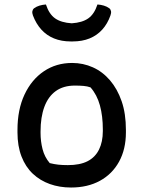

<svg xmlns="http://www.w3.org/2000/svg" viewBox="-20 -826 640 857"><path d="M302 -545Q351 -545 394.5 -525.5Q438 -506 471 -467.5Q504 -429 523 -374Q542 -319 542 -246V-235Q542 -160 511.5 -104.5Q481 -49 426 -19Q371 11 297 11Q246 11 202.5 -4.5Q159 -20 126.5 -50.5Q94 -81 76 -127.5Q58 -174 58 -235V-246Q58 -337 89.5 -404Q121 -471 176 -508Q231 -545 302 -545ZM314 -444Q263 -444 229 -419.5Q195 -395 178 -349Q161 -303 161 -239V-233Q161 -195 170 -160Q179 -125 202 -98Q222 -93 240.5 -91Q259 -89 283 -89Q337 -89 371 -106.5Q405 -124 422 -158.5Q439 -193 439 -241V-248Q439 -308 426 -355.5Q413 -403 384 -436Q370 -441 353 -442.5Q336 -444 314 -444ZM300 -722Q347 -725 374 -744Q401 -763 415 -806Q430 -805 443.5 -801Q457 -797 468 -789Q474 -784 475.5 -776Q477 -768 473 -757Q460 -720 436.5 -694Q413 -668 380 -654.5Q347 -641 304 -641H296Q254 -641 221 -654.5Q188 -668 164.5 -694Q141 -720 127 -757Q123 -768 124.5 -776Q126 -784 132 -789Q143 -797 156.5 -801Q170 -805 185 -806Q199 -763 226 -744Q253 -725 300 -722Z"/></svg>

Font: Recursive Casual Medium
Style: Regular
Weight: 500
Version: Version 1.047